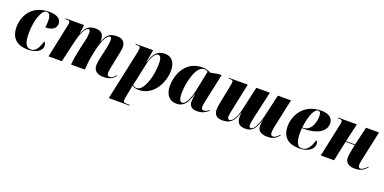

<svg xmlns="http://www.w3.org/2000/svg" viewBox="-11 -1392 4959 2478"><g transform="rotate(20 2468.5 -153.0)"><path d="M268 10C391 10 459 -48 459 -105C459 -139 446 -156 435 -163C403 -61 372 -5 304 -5C244 -5 210 -56 210 -189C210 -363 263 -532 334 -532C366 -532 392 -509 392 -432C392 -397 390 -367 385 -337C494 -337 531 -385 531 -439C531 -499 482 -544 369 -544C118 -544 34 -360 34 -216C34 -55 131 10 268 10Z M1309 8C1394 8 1440 -26 1470 -64L1464 -72C1447 -53 1419 -20 1383 -20C1361 -20 1347 -32 1347 -66C1347 -88 1353 -117 1360 -152L1393 -319C1400 -356 1412 -397 1412 -436C1412 -505 1377 -546 1297 -546C1201 -546 1159 -515 1120 -411H1117V-436C1114 -503 1085 -546 1003 -546C940 -546 878 -532 833 -418H830L845 -536H594L593 -526H613C646 -526 654 -518 654 -496C654 -481 649 -462 646 -446L552 0H735L805 -301C827 -395 872 -507 921 -507C939 -507 942 -484 942 -465C942 -450 941 -410 926 -348L897 -222C883 -163 867 -68 861 0H1051C1055 -65 1063 -145 1073 -190L1097 -303C1116 -388 1161 -510 1212 -510C1233 -510 1234 -483 1234 -463C1234 -431 1222 -375 1217 -349L1185 -205C1176 -161 1171 -132 1171 -105C1171 -29 1221 8 1309 8Z M1616 -452 1467 240H1751L1752 230H1712C1674 230 1662 224 1662 198C1662 188 1663 179 1667 157L1691 35C1695 13 1698 -3 1700 -18C1721 0 1747 10 1789 10C1999 10 2101 -207 2101 -365C2101 -492 2038 -546 1955 -546C1851 -546 1802 -481 1770 -370H1764L1794 -536H1556L1554 -526H1581C1619 -526 1621 -515 1621 -492C1621 -483 1619 -468 1616 -452ZM1759 -4C1737 -4 1717 -14 1705 -29L1773 -346C1789 -420 1832 -504 1874 -504C1904 -504 1924 -480 1924 -395C1924 -228 1859 -4 1759 -4Z M2310 10C2402 10 2455 -50 2490 -183H2495C2490 -152 2485 -126 2485 -83C2485 -21 2524 10 2589 10C2671 10 2708 -20 2747 -50L2742 -60C2725 -45 2697 -27 2673 -27C2653 -27 2639 -40 2639 -70C2639 -98 2652 -152 2657 -175L2734 -536H2690L2585 -516C2557 -533 2519 -546 2471 -546C2229 -546 2154 -325 2154 -178C2154 -61 2212 10 2310 10ZM2377 -28C2347 -28 2329 -56 2329 -144C2329 -280 2385 -533 2497 -533C2517 -533 2535 -529 2549 -514L2491 -232C2468 -121 2422 -28 2377 -28Z M3560 10C3641 10 3682 -24 3717 -67L3711 -75C3684 -42 3652 -18 3626 -18C3601 -18 3593 -36 3593 -65C3593 -87 3596 -111 3602 -140L3687 -536H3507L3435 -224C3408 -109 3364 -22 3322 -22C3308 -22 3296 -28 3296 -60C3296 -77 3303 -115 3310 -149L3397 -536H3211L3142 -229C3117 -115 3075 -27 3026 -27C3010 -27 2999 -38 2999 -65C2999 -84 3005 -117 3013 -153L3093 -536H2834L2833 -526H2854C2890 -526 2895 -517 2895 -499C2895 -485 2891 -462 2884 -429L2841 -212C2834 -178 2825 -134 2825 -99C2825 -32 2859 9 2939 9C3042 9 3096 -32 3136 -168H3138C3138 -165 3136 -120 3136 -112C3136 -30 3172 9 3254 9C3337 9 3388 -27 3431 -169H3433C3431 -160 3424 -118 3424 -88C3424 -38 3453 10 3560 10Z M3997 10C4129 10 4191 -58 4191 -115C4191 -147 4181 -159 4169 -163C4143 -68 4101 -2 4028 -2C3972 -2 3939 -46 3939 -186C3939 -195 3940 -236 3942 -248H3979C4144 -248 4264 -316 4264 -426C4264 -501 4207 -546 4104 -546C3850 -546 3760 -347 3760 -209C3760 -56 3850 10 3997 10ZM3957 -258H3943C3965 -436 4016 -532 4061 -532C4089 -532 4101 -514 4101 -468C4101 -365 4053 -258 3957 -258Z M4764 10C4855 10 4895 -35 4925 -67L4919 -74C4899 -54 4862 -15 4829 -15C4809 -15 4799 -27 4799 -58C4799 -85 4806 -115 4814 -152L4896 -536H4718L4659 -285H4534L4592 -536H4335L4333 -526H4353C4391 -526 4395 -514 4395 -497C4395 -482 4390 -462 4383 -429L4291 0H4474L4532 -275H4657L4636 -165C4631 -141 4628 -118 4628 -94C4628 -37 4661 10 4764 10Z"/></g></svg>

Font: Noto Serif Display SemiCondensed Black
Style: Italic
Weight: 900
Width: 4
Italic angle: -12°
Designer: Monotype Design Team
Foundry: Monotype Imaging Inc.
Version: Version 2.009